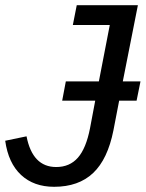

<svg xmlns="http://www.w3.org/2000/svg" viewBox="-22 -708 560 738"><path d="M217 -321 231 -395H358L400 -612H258L273 -688H508L450 -395H518L503 -321H436L414 -207Q392 -96 336 -43Q280 10 186 10Q108 10 59 -35.5Q10 -81 -2 -167L80 -184Q103 -66 194 -66Q246 -66 277.5 -102Q309 -138 324 -215L344 -321Z"/></svg>

Font: Libra Sans
Style: Italic
Weight: 400
Italic angle: -12°
Foundry: Context Ltd
Version: Version 1.002